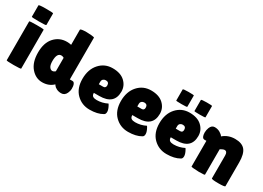

<svg xmlns="http://www.w3.org/2000/svg" viewBox="-16 -1400 2880 2101"><g transform="rotate(30 1423.5 -349.5)"><path d="M228 -6Q228 2 136.5 2Q45 2 45 -5V-496Q45 -503 136.5 -503Q228 -503 228 -497ZM228 -556Q228 -549 136.5 -549Q45 -549 45 -555V-699Q45 -709 136.5 -709Q228 -709 228 -703Z M571 -694Q571 -709 650 -709Q677 -709 712.5 -705.5Q748 -702 748 -696V-169H783Q808 -169 816 -124Q818 -111 818 -88.5Q818 -66 804 -34Q784 10 740 10Q707 10 681.5 -3Q656 -16 647 -30L638 -43Q583 10 500 10Q417 10 358 -59Q299 -128 299 -251.5Q299 -375 361 -442.5Q423 -510 516 -510Q543 -510 571 -504ZM538 -350Q482 -350 482 -249Q482 -198 498 -175.5Q514 -153 533.5 -153Q553 -153 571 -170V-340Q554 -350 538 -350Z M1261 -27Q1198 10 1099 10Q1000 10 932 -57.5Q864 -125 864 -244.5Q864 -364 929.5 -437Q995 -510 1095 -510Q1195 -510 1249.5 -459Q1304 -408 1304 -335Q1304 -173 1118 -173H1049Q1049 -143 1065.5 -131.5Q1082 -120 1114 -120Q1184 -120 1247 -152Q1248 -153 1256 -138Q1280 -95 1280 -65.5Q1280 -36 1261 -27ZM1136 -316Q1136 -358 1095 -358Q1076 -358 1062.5 -346.5Q1049 -335 1049 -313V-282H1103Q1136 -282 1136 -316Z M1747 -27Q1684 10 1585 10Q1486 10 1418 -57.5Q1350 -125 1350 -244.5Q1350 -364 1415.5 -437Q1481 -510 1581 -510Q1681 -510 1735.5 -459Q1790 -408 1790 -335Q1790 -173 1604 -173H1535Q1535 -143 1551.5 -131.5Q1568 -120 1600 -120Q1670 -120 1733 -152Q1734 -153 1742 -138Q1766 -95 1766 -65.5Q1766 -36 1747 -27ZM1622 -316Q1622 -358 1581 -358Q1562 -358 1548.5 -346.5Q1535 -335 1535 -313V-282H1589Q1622 -282 1622 -316Z M2011 -552Q2011 -546 1941.5 -546Q1872 -546 1872 -551V-691Q1872 -700 1941.5 -700Q2011 -700 2011 -695ZM2241 -552Q2241 -546 2171.5 -546Q2102 -546 2102 -551V-691Q2102 -700 2171.5 -700Q2241 -700 2241 -695ZM2233 -27Q2170 10 2071 10Q1972 10 1904 -57.5Q1836 -125 1836 -244.5Q1836 -364 1901.5 -437Q1967 -510 2067 -510Q2167 -510 2221.5 -459Q2276 -408 2276 -335Q2276 -173 2090 -173H2021Q2021 -143 2037.5 -131.5Q2054 -120 2086 -120Q2156 -120 2219 -152Q2220 -153 2228 -138Q2252 -95 2252 -65.5Q2252 -36 2233 -27ZM2108 -316Q2108 -358 2067 -358Q2048 -358 2034.5 -346.5Q2021 -335 2021 -313V-282H2075Q2108 -282 2108 -316Z M2550 -6Q2550 1 2478 1Q2378 -2 2378 -10V-334H2352Q2326 -334 2318 -378Q2316 -391 2316 -404Q2316 -435 2328 -466Q2346 -510 2384 -510Q2422 -510 2452 -492Q2482 -474 2492 -456Q2555 -510 2642 -510Q2729 -510 2768 -463Q2807 -416 2807 -309V-9Q2807 3 2721.5 3Q2636 3 2636 -9V-298Q2636 -348 2601 -348Q2591 -348 2573 -339.5Q2555 -331 2550 -327Z"/></g></svg>

Font: Lilita One
Style: Regular
Weight: 400
Designer: Juan Montoreano
Foundry: Juan Montoreano
Version: Version 1.002